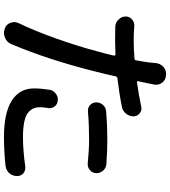

<svg xmlns="http://www.w3.org/2000/svg" viewBox="35 -870 856 967"><g transform="rotate(90 463.5 -386.0)"><path d="M541 -400.4Q539.1 -400.4 537.1 -400.4Q520.5 -400.4 508.8 -411.1Q495.1 -423.8 495.1 -442.4Q495.1 -461.9 508.3 -476.6Q521.5 -491.2 541 -492.2Q611.3 -498 679.7 -498Q743.2 -498 805.7 -493.2Q825.2 -492.2 838.9 -476.6Q851.6 -461.9 851.6 -443.4Q851.6 -422.9 835.9 -410.2Q823.2 -399.4 807.6 -399.4Q805.7 -399.4 802.7 -399.4Q735.4 -406.2 681.6 -406.2Q607.4 -406.2 541 -400.4ZM516.6 -668.9Q521.5 -669.9 526.4 -669.9Q539.1 -669.9 549.8 -661.1Q565.4 -649.4 565.4 -630.9Q565.4 -608.4 551.8 -591.8Q538.1 -575.2 516.6 -571.3Q449.2 -557.6 373 -548.8Q366.2 -547.9 364.3 -541Q353.5 -490.2 335 -418.9Q277.3 -193.4 202.1 -15.6Q193.4 6.8 170.9 16.6Q158.2 22.5 145.5 22.5Q134.8 22.5 124 18.6Q102.5 11.7 94.7 -9.8Q90.8 -19.5 90.8 -28.3Q90.8 -40 95.7 -50.8Q133.8 -128.9 172.9 -238.8Q211.9 -348.6 237.3 -444.3Q248 -481.4 259.8 -532.2Q259.8 -534.2 258.3 -536.6Q256.8 -539.1 253.9 -539.1Q205.1 -537.1 181.6 -537.1Q148.4 -537.1 113.3 -538.1Q91.8 -539.1 78.1 -554.7Q62.5 -569.3 62.5 -590.8Q62.5 -609.4 77.1 -622.1Q89.8 -633.8 106.4 -633.8Q108.4 -633.8 110.4 -633.8Q145.5 -630.9 182.6 -630.9Q231.4 -630.9 274.4 -634.8Q282.2 -634.8 283.2 -642.6Q293 -696.3 293.9 -708Q295.9 -723.6 296.9 -740.2Q298.8 -763.7 315.4 -779.3Q330.1 -793.9 350.6 -793.9Q352.5 -793.9 354.5 -793.9L360.4 -793Q382.8 -792 396.5 -773.4Q406.2 -759.8 406.2 -744.1Q406.2 -738.3 405.3 -733.4Q402.3 -721.7 399.4 -704.1L388.7 -653.3Q387.7 -650.4 389.6 -648.4Q391.6 -646.5 394.5 -647.5Q454.1 -655.3 516.6 -668.9ZM431.6 -207Q434.6 -226.6 451.2 -238.3Q464.8 -249 481.4 -249Q484.4 -249 487.3 -248Q504.9 -247.1 516.6 -231.4Q524.4 -219.7 524.4 -206.1Q524.4 -202.1 523.4 -198.2Q519.5 -174.8 519.5 -158.2Q519.5 -139.6 525.9 -125.5Q532.2 -111.3 547.4 -98.6Q562.5 -85.9 593.8 -79.6Q625 -73.2 669.9 -73.2Q738.3 -73.2 818.4 -85Q821.3 -85 825.2 -85Q839.8 -85 852.5 -75.2Q866.2 -62.5 866.2 -43.9Q866.2 -21.5 851.6 -3.9Q836.9 11.7 814.5 14.6Q743.2 22.5 668.9 22.5Q548.8 22.5 486.8 -16.6Q424.8 -55.7 424.8 -128.9Q424.8 -163.1 431.6 -207Z"/></g></svg>

Font: Gen Jyuu Gothic P Medium
Style: Regular
Weight: 500
Designer: [Source Han Sans]
Ryoko NISHIZUKA  (kana & ideographs); Paul D. Hunt (Latin, Greek & Cyrillic); Wenlong ZHANG  (bopomofo
Version: Version 1.002.20150607